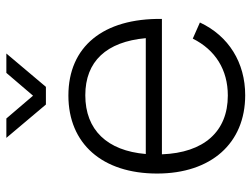

<svg xmlns="http://www.w3.org/2000/svg" viewBox="-116 -680 810 619"><g transform="rotate(-90 289.5 -370.0)"><path d="M427 -755H364.5L291 -669L217.5 -755H155L262.5 -627.5H319.5ZM538.5 -253.5C541 -443 449 -555 291.5 -555C136.5 -555 40 -446 40 -269C40 -95 137.5 15 292.5 15C397.5 15 483.5 -38 527 -131L475 -154C438.5 -81 374.5 -41 291.5 -41C175 -41 107 -118.5 102 -253.5ZM292.5 -500.5C401.5 -500.5 465 -432.5 476.5 -305.5H103C113.5 -430 180.5 -500.5 292.5 -500.5Z"/></g></svg>

Font: Hauora Light
Style: Regular
Weight: 300
Designer: Wayne Shih
Foundry: WCYS
Version: Version 1.001;hotconv 1.0.109;makeotfexe 2.5.65596